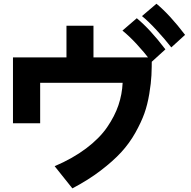

<svg xmlns="http://www.w3.org/2000/svg" viewBox="-20 -954 1040 1048"><path d="M50.8 -281.2V-640.6H342.8V-813.5H490.2V-640.6H808.6Q808.6 -585 806.6 -543Q804.7 -501 794.9 -441.9Q785.2 -382.8 768.1 -335Q751 -287.1 718.8 -229.5Q686.5 -171.9 641.6 -123Q596.7 -74.2 528.8 -22.5Q460.9 29.3 375 74.2L278.3 -46.9Q377 -88.9 450.2 -144Q523.4 -199.2 564.9 -259.8Q606.4 -320.3 626.5 -379.9Q646.5 -439.5 649.4 -502H199.2V-281.2ZM754.9 -866.2 834 -933.6Q907.2 -873 990.2 -763.7L915 -695.3Q880.9 -739.3 835 -789.1Q789.1 -838.9 754.9 -866.2ZM648.4 -787.1 726.6 -854.5Q799.8 -793.9 882.8 -684.6L807.6 -616.2Q721.7 -727.5 648.4 -787.1Z"/></svg>

Font: Gothic A1 Black
Style: Regular
Weight: 900
Version: Version 2.50